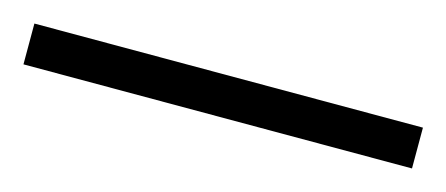

<svg xmlns="http://www.w3.org/2000/svg" viewBox="-25 9 465 200"><g transform="rotate(15 207.5 109.0)"><path d="M417 131H-2V87H417Z"/></g></svg>

Font: Noto Sans Hebrew ExtraCondensed Light
Style: Regular
Weight: 300
Width: 2
Designer: Monotype Design Team
Foundry: Monotype Imaging Inc.
Version: Version 2.004; ttfautohint (v1.8.4.7-5d5b)